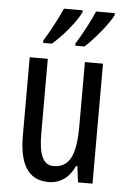

<svg xmlns="http://www.w3.org/2000/svg" viewBox="-55 -806 565 856"><g transform="rotate(5 228.0 -378.0)"><path d="M424 -766H340C328 -736 290 -661 261 -617V-606H302C340 -640 402 -713 424 -757ZM280 -766H196C182 -733 147 -664 117 -617V-606H156C204 -647 257 -711 280 -757ZM391 -537H310V-251C310 -123 284 -63 210 -63C165 -63 144 -107 144 -202V-537H63V-187C63 -67 98 10 195 10C246 10 288 -19 311 -72H317L326 0H391Z"/></g></svg>

Font: Noto Sans UI Condensed
Style: Regular
Weight: 400
Width: 3
Designer: Monotype Design Team
Foundry: Monotype Imaging Inc.
Version: Version 1.901